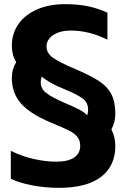

<svg xmlns="http://www.w3.org/2000/svg" viewBox="-20 -734 608 924"><path d="M32 126V-8Q85 18 142 31Q199 44 251 44Q308 44 337 24Q366 4 366 -32Q366 -58 352.5 -75Q339 -92 312.5 -105.5Q286 -119 223 -145Q125 -186 81 -236Q37 -286 37 -359Q37 -401 58 -435Q37 -469 37 -514Q37 -573 69 -618.5Q101 -664 159 -689Q217 -714 293 -714Q355 -714 403 -704Q451 -694 497 -673V-543Q409 -587 321 -587Q269 -587 236.5 -565.5Q204 -544 204 -510Q204 -478 235 -456Q266 -434 346 -400Q419 -369 458.5 -342.5Q498 -316 516.5 -279.5Q535 -243 535 -186Q535 -146 516 -111Q535 -76 535 -31Q535 64 466.5 117Q398 170 262 170Q198 170 135 158Q72 146 32 126ZM404 -206Q404 -240 378.5 -259.5Q353 -279 285 -307Q252 -320 223 -336.5Q194 -353 181 -366Q176 -351 176 -338Q176 -307 202.5 -286.5Q229 -266 291 -239Q334 -221 360 -207.5Q386 -194 400 -179Q404 -195 404 -206Z"/></svg>

Font: Prompt SemiBold
Style: Regular
Weight: 600
Designer: Katatrad Team
Foundry: CadsonDemak
Version: Version 1.000